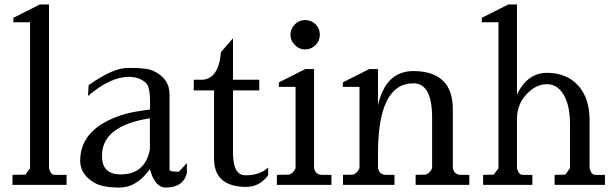

<svg xmlns="http://www.w3.org/2000/svg" viewBox="-20 -830 2756 862"><path d="M159 -810 40 -750V-730H115V-75Q97 -50 94 -46L36 -45V0H279V-45H226Q207 -45 200 -75V-810Z M653 -159Q631 -47 522 -47Q438 -47 438 -129Q436 -265 653 -299ZM559 -485Q606 -485 636 -457Q654 -439 654 -367Q654 -365 654 -362L653 -338Q580 -329 545 -319Q340 -260 340 -108Q340 -46 405 -9Q440 12 517 12Q594 12 653 -71Q675 12 724 12Q803 12 819 -53V-98Q784 -59 782 -59Q747 -59 741 -66V-408Q741 -477 670 -511Q643 -525 574 -525H552Q488 -525 378 -448L375 -399Q475 -485 559 -485Z M1086 9Q1145 9 1184 -43V-78Q1148 -43 1081 -43Q1026 -43 1026 -146V-424H1144V-472H1026V-658L972 -596Q962 -476 888 -472H850V-424H941V-118Q941 9 1086 9Z M1390 -520H1351L1232 -460V-440H1307V-75Q1296 -50 1276 -46L1223 -45V0H1468V-45H1426Q1397 -45 1390 -75ZM1284 -674Q1284 -647 1304 -628Q1323 -608 1350 -608Q1377 -608 1397 -628Q1416 -647 1416 -674Q1416 -701 1397 -721Q1377 -740 1350 -740Q1323 -740 1304 -721Q1284 -701 1284 -674Z M1677 -520H1638L1519 -460V-440H1594V-75Q1583 -50 1563 -46L1520 -45V0H1751V-45H1713Q1684 -45 1677 -75V-140Q1677 -456 1836 -456Q1920 -456 1920 -302V-75Q1909 -50 1889 -46L1846 -45V0H2087V-45H2049Q2020 -45 2013 -75V-340Q2013 -510 1836 -511Q1712 -511 1677 -358Z M2301 -810H2262L2143 -750V-730H2218V-75Q2200 -50 2197 -46L2149 -45V0H2370V-45H2327Q2308 -45 2301 -75V-297Q2301 -361 2344 -407Q2386 -452 2435 -452Q2483 -452 2511 -404Q2539 -356 2539 -274V-75Q2521 -50 2518 -46L2470 -45V0H2696V-45H2653Q2634 -45 2627 -75V-291Q2627 -390 2575 -447Q2523 -503 2436 -503Q2348 -503 2301 -406Z"/></svg>

Font: Sawarabi Mincho
Style: Regular
Weight: 400
Version: Version 1.082; ttfautohint (v1.8.4.7-5d5b)